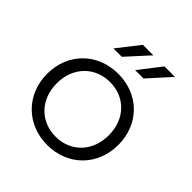

<svg xmlns="http://www.w3.org/2000/svg" viewBox="-197 -873 1020 1020"><g transform="rotate(45 313.5 -363.0)"><path d="M200 -607H263L376 -731H297ZM363 -607H426L538 -731H459ZM314 5C468 5 581 -107 581 -263C581 -419 468 -530 314 -530C160 -530 46 -419 46 -263C46 -107 160 5 314 5ZM314 -58C202 -58 118 -140 118 -263C118 -386 202 -468 314 -468C426 -468 509 -386 509 -263C509 -140 426 -58 314 -58Z"/></g></svg>

Font: Talent
Style: Regular
Weight: 400
Designer: Mike Powis
Version: Version 1.001;hotconv 1.0.109;makeotfexe 2.5.65596